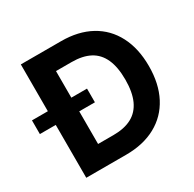

<svg xmlns="http://www.w3.org/2000/svg" viewBox="-193 -872 1049 1037"><g transform="rotate(-30 331.0 -353.5)"><path d="M125.3 0V-126.2H302.5Q371.3 -126.2 416.5 -150.6Q461.8 -174.9 484.9 -225.4Q507.9 -275.9 507.9 -353.9Q507.9 -432.1 485.1 -482.6Q462.2 -533.1 417 -556.9Q371.8 -580.8 303.5 -580.8H121.9V-707H311.1Q417.5 -707 494.8 -664.8Q572.1 -622.5 613.4 -542.9Q654.7 -463.3 654.7 -353.9Q654.7 -244.1 613.2 -164.6Q571.7 -85 493.8 -42.5Q415.9 0 308.9 0ZM206.4 0H59.9V-707H206.4ZM-39.1 -415.1H304.1V-329.7H-39.1Z"/></g></svg>

Font: Pretendard Std Variable
Style: Regular
Weight: 400
Designer: Base glyphs from Inter by Rasmus Andersson; Hangeul glyphs from Noto Sans CJK(Source Han Sans) by Jang Soo-young and Kan
Foundry: Kil Hyung-jin
Version: Version 1.309;Glyphs 3.2 (3225)